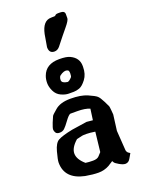

<svg xmlns="http://www.w3.org/2000/svg" viewBox="-165 -961 771 1040"><g transform="rotate(-20 220.5 -441.0)"><path d="M319.3 -886.7Q345.2 -886.7 345.2 -867.7Q345.2 -867.7 345.2 -867.2V-844.2Q345.2 -831.5 317.6 -798.6Q290 -765.6 249.5 -713.9Q236.3 -698.2 218.8 -698.2Q188 -698.2 188 -733.4V-733.9Q193.4 -769 200.2 -805.2Q215.3 -877 263.2 -877Q263.2 -877 263.7 -877Q280.3 -877 287.1 -877.9Q292 -886.7 306.2 -886.7ZM227.5 -650.9Q269.5 -650.9 289.1 -641.1Q335 -619.6 335 -572.8V-567.4Q335 -525.4 314 -497.8Q293 -470.2 274.9 -463.9Q256.8 -457.5 242.2 -457.5H212.9Q193.4 -457.5 169.4 -468.5Q145.5 -479.5 133.8 -504.2Q122.1 -528.8 122.1 -551Q122.1 -573.2 128.9 -591.3Q150.4 -650.9 227.5 -650.9ZM196.3 -541Q196.3 -523.4 228 -519Q228.5 -519 229 -519Q237.3 -519 253.4 -536.1Q257.8 -541 257.8 -557.1Q257.8 -573.2 252 -576.7Q246.1 -580.1 237.8 -580.1Q229.5 -580.1 216.8 -573.5Q204.1 -566.9 200.2 -560.1Q196.3 -553.2 196.3 -541ZM277.3 -214.8Q247.1 -219.7 227.5 -219.7Q208 -219.7 202.4 -218.3Q196.8 -216.8 170.4 -210.9Q129.9 -175.3 129.9 -141.8Q129.9 -108.4 169.4 -74.2Q187.5 -71.3 212.2 -71.3Q236.8 -71.3 247.3 -82.8Q257.8 -94.2 264.6 -101.6Q271 -158.7 277.3 -214.8ZM400.4 -269.5V-269L388.7 -178.7L396.5 -63.5Q397.5 -56.2 404.3 -48.8L416 -41L401.4 -15.6Q390.6 4.9 372.1 4.9H371.1Q358.4 4.9 337.9 -6.8Q317.4 -18.6 313.7 -24.9Q310.1 -31.2 308.6 -33.7L280.3 -15.6Q251.5 0 219 0Q186.5 0 143.1 -7.8Q33.2 -30.8 33.2 -125Q33.2 -140.6 45.4 -185.5Q57.6 -230.5 79.1 -242.2Q103 -255.4 163.1 -267.6L251 -280.8L286.1 -277.3Q290.5 -309.1 294.9 -340.8Q269.5 -352.5 222.7 -352.5H183.1Q172.4 -349.1 153.1 -322.5Q133.8 -295.9 122.6 -285.6Q111.3 -275.4 94.7 -275.4Q78.1 -275.4 72.3 -284.9Q66.4 -294.4 66.4 -303.5Q66.4 -312.5 77.1 -339.8Q89.4 -370.1 91.8 -373.8Q94.2 -377.4 97.4 -380.4Q100.6 -383.3 103 -385.5Q105.5 -387.7 111.1 -392.6Q116.7 -397.5 121.1 -401.4Q151.4 -428.7 211.2 -428.7Q271 -428.7 307.9 -412.6Q344.7 -396.5 355.5 -386.7Q366.2 -377 379.9 -349.6Q393.6 -322.3 395 -318.4Q396.5 -314.5 398.4 -293.9Q400.4 -273.4 400.4 -269.5Z"/></g></svg>

Font: Drukaatie burti
Style: Demi
Weight: 600
Version: Version 0.14